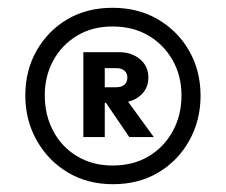

<svg xmlns="http://www.w3.org/2000/svg" viewBox="-20 -739 580 493"><path d="M270 -266Q205 -266 154.5 -296Q104 -326 74.5 -378Q45 -430 45 -494Q45 -558 74 -609Q103 -660 153 -689.5Q203 -719 269 -719Q335 -719 386 -689Q437 -659 466 -608Q495 -557 495 -493Q495 -430 466 -378Q437 -326 386.5 -296Q336 -266 270 -266ZM194 -387V-605H249V-387ZM312 -387 248 -481 300 -490 375 -387ZM269 -314Q322 -314 361.5 -337.5Q401 -361 423.5 -402Q446 -443 446 -494Q446 -544 423.5 -584Q401 -624 361.5 -647.5Q322 -671 269 -671Q217 -671 178 -647.5Q139 -624 117 -584Q95 -544 95 -494Q95 -443 117 -402Q139 -361 178.5 -337.5Q218 -314 269 -314ZM236 -475V-515H279Q292 -515 299.5 -521.5Q307 -528 307 -540Q307 -551 299.5 -557.5Q292 -564 279 -564H236V-605H286Q318 -605 339.5 -587Q361 -569 361 -540Q361 -511 339.5 -493Q318 -475 284 -475Z"/></svg>

Font: Outfit ExtraBold
Style: Regular
Weight: 800
Designer: Rodrigo Fuenzalida
Foundry: fragTYPE
Version: Version 1.100;gftools[0.9.27]